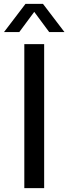

<svg xmlns="http://www.w3.org/2000/svg" viewBox="-52 -967 351 987"><path d="M73 0V-740H175V0ZM-31.5 -802 79 -947H169L279.5 -802H201L124 -906L47 -802Z"/></svg>

Font: Encode Sans SmCnd Md
Style: Regular
Weight: 500
Width: 4
Designer: Multiple Designers
Foundry: Impallari Type
Version: Version 3.002; ttfautohint (v1.8.3) -l 8 -r 50 -G 200 -x 14 